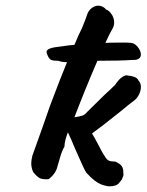

<svg xmlns="http://www.w3.org/2000/svg" viewBox="-20 -654 516 676"><path d="M468 -370Q476 -362 476 -348Q476 -335 470 -322.5Q464 -310 456 -303Q431 -284 401 -259Q336 -207 304 -184Q310 -175 329 -139L340 -118Q344 -112 350 -102Q356 -92 363 -88.5Q370 -85 386 -85Q404 -77 409 -68.5Q414 -60 414 -51.5Q414 -43 415 -38L409 -22Q409 -22 399.5 -10Q390 2 365 2Q356 2 341 -3Q314 -12 284 -46Q277 -55 245 -129Q229 -168 219 -188Q207 -157 207 -138Q198 -123 191 -98Q184 -73 182 -67Q176 -42 151 -23Q130 -22 120.5 -26.5Q111 -31 97 -48Q90 -63 90 -79Q90 -90 94 -106Q96 -113 129 -204Q156 -280 157 -284Q195 -385 216 -435Q199 -435 185 -440Q168 -440 161.5 -442.5Q155 -445 150 -454Q144 -465 144 -471Q144 -479 156.5 -483.5Q169 -488 199 -491Q223 -495 242 -496Q255 -528 269 -556Q283 -590 286 -600Q290 -615 301.5 -624.5Q313 -634 326 -634Q343 -634 355 -619V-620Q358 -619 362.5 -615.5Q367 -612 369 -609Q382 -594 382 -575Q382 -562 375 -551Q369 -542 351 -503Q369 -504 401 -504Q409 -504 425.5 -504Q442 -504 449.5 -501Q457 -498 464 -490Q476 -475 476 -462Q476 -452 468 -447Q460 -442 445 -443Q409 -440 323 -440Q283 -348 242 -241Q261 -244 270 -247Q279 -250 288 -261Q299 -272 315.5 -288Q332 -304 348 -320Q368 -338 385 -355Q386 -357 392.5 -365.5Q399 -374 406.5 -380Q414 -386 423 -389Q443 -387 453.5 -383Q464 -379 468 -370Z"/></svg>

Font: Caveat
Style: Bold
Weight: 700
Designer: Pablo Impallari
Foundry: Pablo Impallari
Version: Version 1.500; ttfautohint (v1.6)